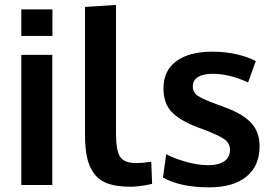

<svg xmlns="http://www.w3.org/2000/svg" viewBox="-20 -763 1127 792"><path d="M67.9 0V-536.6H195.8V0ZM67.9 -614.7V-724.1H196.3V-614.7Z M517.1 7.3Q461.9 7.3 425.5 -5.6Q389.2 -18.6 368.2 -46.9Q347.2 -75.2 338.9 -114.3Q330.6 -153.3 330.6 -211.4V-734.4L458.5 -742.7V-213.9Q458.5 -141.6 475.6 -116Q492.7 -90.3 542 -90.3Q566.4 -90.3 604 -95.7L607.4 -4.4Q606.9 -4.4 595.5 -2Q584 0.5 573.5 2.2Q563 3.9 546.9 5.6Q530.8 7.3 517.1 7.3Z M842.3 9.8Q723.6 9.8 652.3 -30.8L665.5 -127Q697.8 -109.4 747.6 -95.5Q797.4 -81.5 838.4 -81.5Q880.9 -81.5 904.5 -97.4Q928.2 -113.3 928.7 -144Q928.7 -171.9 906.5 -188Q884.3 -204.1 821.8 -228Q800.3 -235.8 793.9 -238.3Q719.7 -267.1 687 -302.5Q654.3 -337.9 654.3 -398.4Q654.3 -471.7 707.3 -510.7Q760.3 -549.8 855 -549.8Q957.5 -549.8 1035.2 -511.2L1003.4 -422.9Q926.8 -458.5 857.4 -458.5Q818.8 -458.5 797.1 -445.6Q775.4 -432.6 775.4 -406.2Q775.4 -381.3 796.4 -367.4Q817.4 -353.5 878.4 -331.1Q880.4 -330.6 891.1 -326.7Q901.9 -322.8 907.7 -320.3Q981.4 -293.5 1016.1 -256.1Q1050.8 -218.8 1050.8 -158.7Q1050.3 -78.1 996.1 -34.2Q941.9 9.8 842.3 9.8Z"/></svg>

Font: Oxygen
Style: Bold
Weight: 700
Designer: vernon adams
Foundry: Vernon Adams
Version: Version 0.2.3 webfont; ttfautohint (v0.93.3-1d66) -l 8 -r 50